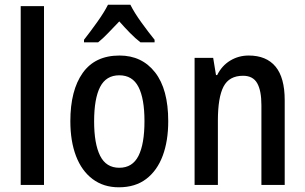

<svg xmlns="http://www.w3.org/2000/svg" viewBox="-20 -786 1296 816"><path d="M167 0H68V-760H167Z M695 -271Q695 -187 671.5 -124Q648 -61 601.5 -25.5Q555 10 485 10Q420 10 373.5 -25Q327 -60 303 -123Q279 -186 279 -271Q279 -402 331.5 -476Q384 -550 488 -550Q583 -550 639 -478.5Q695 -407 695 -271ZM380 -270Q380 -175 405.5 -124Q431 -73 487 -73Q543 -73 568.5 -123.5Q594 -174 594 -271Q594 -367 568.5 -416.5Q543 -466 487 -466Q431 -466 405.5 -416.5Q380 -367 380 -270ZM534 -766Q551 -732 581 -690.5Q611 -649 637 -617V-606H577Q555 -623 532.5 -646Q510 -669 487 -695Q462 -669 439.5 -645.5Q417 -622 397 -606H337V-617Q363 -650 393 -692Q423 -734 439 -766Z M1037 -550Q1112 -550 1151 -503Q1190 -456 1190 -360V0H1091V-339Q1091 -401 1073 -432.5Q1055 -464 1013 -464Q954 -464 930 -418Q906 -372 906 -273V0H807V-540H886L898 -467H903Q923 -507 958.5 -528.5Q994 -550 1037 -550Z"/></svg>

Font: Noto Sans Lao Condensed Medium
Style: Regular
Weight: 500
Width: 3
Designer: Monotype Design Team
Foundry: Monotype Imaging Inc.
Version: Version 2.003; ttfautohint (v1.8.4.7-5d5b)